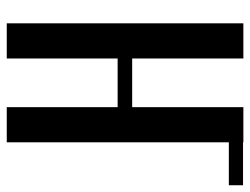

<svg xmlns="http://www.w3.org/2000/svg" viewBox="-106 -634 740 568"><g transform="rotate(90 264.0 -350.0)"><path d="M153 -700V-371H297V-700H401V0H297V-328H153V0H49V-700ZM398 -699H528V-657H398Z"/></g></svg>

Font: Moniqa Paragraph
Style: Bold
Weight: 700
Designer: Rajesh Rajput
Foundry: Rajesh Rajput
Version: Version 1.000